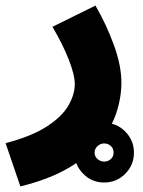

<svg xmlns="http://www.w3.org/2000/svg" viewBox="-57 -437 512 688"><path d="M16 231 -37 76Q58 51 112 15.5Q166 -20 188.5 -59.5Q211 -99 211 -135Q211 -169 189 -224.5Q167 -280 131 -341L285 -417Q324 -350 351 -276Q378 -202 378 -141Q378 -87 359.5 -31.5Q341 24 299 74.5Q257 125 187.5 165.5Q118 206 16 231ZM316 217Q272 217 241 185.5Q210 154 210 110Q210 66 241 34.5Q272 3 316 3Q361 3 392 34.5Q423 66 423 110Q423 154 392 185.5Q361 217 316 217ZM316 142Q330 142 340 133Q350 124 350 110Q350 95 340 86Q330 77 316 77Q303 77 292.5 86.5Q282 96 282 110Q282 124 292.5 133Q303 142 316 142Z"/></svg>

Font: Noto Sans Arabic Blk
Style: Regular
Weight: 900
Designer: Monotype Design Team, Nadine Chahine, Nizar Qandah and Khaled Hosny
Foundry: Monotype Imaging Inc.
Version: Version 2.012; ttfautohint (v1.8.4.7-5d5b)